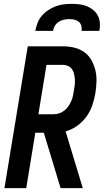

<svg xmlns="http://www.w3.org/2000/svg" viewBox="-20 -975 540 995"><path d="M3 0 124 -735H306Q337 -735 365.5 -728Q394 -721 417 -704.5Q440 -688 454 -663Q468 -638 474.5 -610Q481 -582 480 -551.5Q479 -521 474 -491Q469 -460 458 -428.5Q447 -397 427.5 -370Q408 -343 380 -323Q352 -303 320 -294L409 0H294L207 -287H163L116 0ZM179 -383H260Q274 -383 288 -388Q302 -393 314 -402.5Q326 -412 334.5 -424.5Q343 -437 349 -450.5Q355 -464 358 -478Q361 -492 363 -506Q366 -521 367.5 -535.5Q369 -550 368 -564Q367 -578 364 -591.5Q361 -605 353.5 -616Q346 -627 333 -633Q320 -639 306 -639H221ZM163 -815Q167 -836 174.5 -856Q182 -876 196.5 -893Q211 -910 230 -922.5Q249 -935 269 -942.5Q289 -950 310 -952.5Q331 -955 352 -955Q373 -955 393 -952.5Q413 -950 431 -942.5Q449 -935 464 -922.5Q479 -910 487.5 -893Q496 -876 497.5 -856Q499 -836 495 -815H403Q405 -829 401.5 -841.5Q398 -854 388.5 -862Q379 -870 366 -873Q353 -876 339 -876Q325 -876 311 -873Q297 -870 284.5 -862Q272 -854 264.5 -841.5Q257 -829 255 -815Z"/></svg>

Font: Iosevka
Style: Bold Italic
Weight: 700
Italic angle: -9°
Monospace: yes
Designer: Belleve Invis
Foundry: Belleve Invis
Version: Version 32.5.0; ttfautohint (v1.8.4)